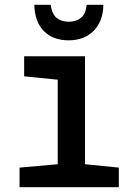

<svg xmlns="http://www.w3.org/2000/svg" viewBox="-20 -775 570 795"><path d="M61 0V-81L219 -95V-445L80 -459V-542H332V-95L472 -81V0ZM264 -608Q200 -608 162 -646Q124 -684 122 -755H190Q195 -717 214.5 -701Q234 -685 265 -685Q295 -685 315 -701Q335 -717 339 -755H408Q407 -687 368 -647.5Q329 -608 264 -608Z"/></svg>

Font: Noto Sans Mono Condensed SemiBold
Style: Regular
Weight: 600
Width: 3
Designer: Monotype Design Team
Foundry: Monotype Imaging Inc.
Version: Version 2.014